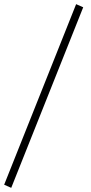

<svg xmlns="http://www.w3.org/2000/svg" viewBox="-35 -760 438 923"><path d="M331 -740 365 -725 19 143 -15 128Z"/></svg>

Font: Inria Serif Light
Style: Regular
Weight: 300
Designer: Black Foundry Team
Foundry: Black Foundry
Version: Version 1.000; ttfautohint (v1.8.3)